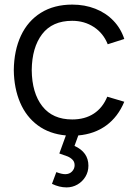

<svg xmlns="http://www.w3.org/2000/svg" viewBox="-20 -575 594 835"><path d="M446.5 -154.5 520.5 -132.5Q493 -66.5 441.8 -29.2Q390.5 8 320.5 14L304 59.5Q364.5 87 364.5 145.5Q364.5 172 351.5 193.5Q338.5 215 316.8 227.5Q295 240 269.5 240Q238 240 206 224.5L225 173.5Q248.5 182.5 263.5 182.5Q282 182.5 293.2 170.8Q304.5 159 304.5 143.5Q304.5 129 295.5 119.8Q286.5 110.5 273.8 105.2Q261 100 238 92.5L266.5 14Q195 7.5 144.5 -29.8Q94 -67 67.5 -129Q41 -191 40 -270Q41 -355.5 71 -419.8Q101 -484 158 -519.5Q215 -555 294.5 -555Q348.5 -555 394.5 -537Q440.5 -519 473 -485.2Q505.5 -451.5 520.5 -405.5L448.5 -382.5Q429.5 -430.5 388.2 -457.5Q347 -484.5 294 -484.5Q207.5 -484.5 163.2 -426.5Q119 -368.5 118 -270Q119 -170.5 164 -113Q209 -55.5 294 -55.5Q349 -55.5 387.8 -80.8Q426.5 -106 446.5 -154.5Z"/></svg>

Font: CCSD_manrope
Style: Regular
Weight: 400
Designer: Mikhail Sharanda
Foundry: Mikhail Sharanda
Version: Version 4.503